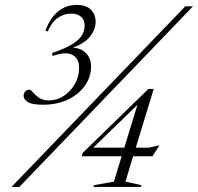

<svg xmlns="http://www.w3.org/2000/svg" viewBox="-20 -740 784 760"><path d="M25.5 0 713.5 -715H744L56.5 0ZM188 -518.5 186.5 -530.5Q239.5 -548 267.2 -565.8Q295 -583.5 305 -601.8Q315 -620 315 -639Q315 -660.5 301.5 -673.2Q288 -686 262 -686Q232.5 -686 208.5 -669.2Q184.5 -652.5 169 -615.5L160 -618.5Q177.5 -667.5 209 -694Q240.5 -720.5 283.5 -720.5Q321.5 -720.5 340 -701.5Q358.5 -682.5 358.5 -653.5Q358.5 -624.5 337.8 -597Q317 -569.5 268 -551Q299.5 -550.5 320 -530Q340.5 -509.5 340.5 -476.5Q340.5 -436.5 316.8 -402Q293 -367.5 250.2 -346.5Q207.5 -325.5 150 -325.5Q105 -325.5 89.2 -336.5Q73.5 -347.5 73.5 -360.5Q73.5 -371 80 -378Q86.5 -385 96.5 -385Q102 -385 110.8 -374.2Q119.5 -363.5 134.5 -353Q149.5 -342.5 173 -342.5Q205 -342.5 232.2 -360.2Q259.5 -378 276.2 -407.2Q293 -436.5 293 -471Q293 -506 270.5 -520.5Q248 -535 209 -524.5ZM567.5 -388H588.5L517.5 -155.5H569L611.5 -165L583.5 -121.5H507L476.5 -21L540 -7L538 0H350L351.5 -7L431 -21L461.5 -121.5H304L307 -134.5ZM472 -155.5 524 -325 349 -155.5Z"/></svg>

Font: Newsreader Display Light
Style: Italic
Weight: 300
Italic angle: -17°
Designer: Hugues Gentile
Foundry: Production Type
Version: Version 1.001